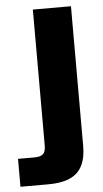

<svg xmlns="http://www.w3.org/2000/svg" viewBox="-112 -554 423 788"><g transform="rotate(-5 99.0 -160.0)"><path d="M211 56V-520H54V40C54 71 44 85 7 85H-60V200H50C136 200 211 179 211 56Z"/></g></svg>

Font: Aspekta 750
Style: Regular
Weight: 750
Designer: Ivo Dolenc
Version: Version 2.000